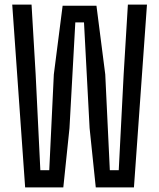

<svg xmlns="http://www.w3.org/2000/svg" viewBox="-20 -820 697 840"><path d="M90 0 33.5 -800H118L136 -494.5L156.5 -75.5H195.5L215.5 -494.5L254 -795H402L440.5 -494.5L460.5 -75.5H499.5L521 -494.5L539.5 -800H623L566 0H399L372 -259.5L347.5 -722H309.5L284 -259.5L257 0Z"/></svg>

Font: Big Shoulders
Style: Regular
Weight: 400
Designer: Patric King
Foundry: XO Type Co
Version: Version 2.002